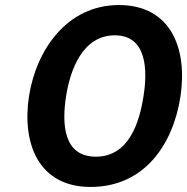

<svg xmlns="http://www.w3.org/2000/svg" viewBox="-20 -734 742 761"><path d="M95 -353C66 -165 133 7 339 7C549 7 665 -157 695 -350C724 -538 660 -714 451 -714C247 -714 124 -538 95 -353ZM242 -353C258 -456 307 -594 435 -594C563 -594 565 -455 549 -354C533 -249 491 -113 360 -113C230 -113 225 -245 242 -353Z"/></svg>

Font: Asimov Print
Style: CIt
Weight: 500
Designer: Google
Version: Version 2.000980: 2014